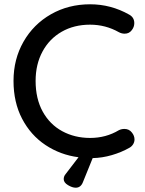

<svg xmlns="http://www.w3.org/2000/svg" viewBox="-20 -727 678 895"><path d="M607 -77Q607 -65 600.5 -54.5Q594 -44 583 -38Q546 -17 501.5 -4Q457 9 412 10L367 121Q357 148 333 148Q317 148 297 136Q277 124 277 108Q277 94 287 83L346 6Q261 -5 192 -51Q123 -97 83 -173.5Q43 -250 43 -350Q43 -451 89.5 -532.5Q136 -614 217.5 -660.5Q299 -707 400 -707Q497 -707 582 -659Q606 -646 606 -619Q606 -601 594 -586Q582 -570 561 -570Q547 -570 534 -577Q472 -612 400 -612Q325 -612 267.5 -579Q210 -546 178 -486.5Q146 -427 146 -350Q146 -267 179 -207Q212 -147 270 -115.5Q328 -84 400 -84Q474 -84 534 -120Q546 -126 560 -126Q582 -126 595 -109Q607 -94 607 -77Z"/></svg>

Font: Quicksand Medium
Style: Regular
Weight: 500
Designer: Andrew Paglinawan
Foundry: Andrew Paglinawan
Version: Version 3.000